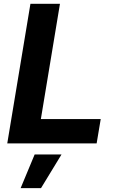

<svg xmlns="http://www.w3.org/2000/svg" viewBox="-20 -747 607 1000"><path d="M17.8 0 138.5 -727.3H292.3L192.8 -126.8H504.6L483.3 0ZM87.4 233 160.5 57.5H300.4L193.5 233Z"/></svg>

Font: Inter P
Style: Bold Italic
Weight: 700
Italic angle: 9.39999°
Designer: Rasmus Andersson
Foundry: rsms
Version: Version 3.018;git-588b23468